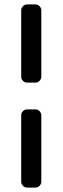

<svg xmlns="http://www.w3.org/2000/svg" viewBox="-20 -849 283 869"><path d="M140 -475H103Q92 -475 84 -483Q76 -491 76 -502V-802Q76 -813 84 -821Q92 -829 103 -829H140Q151 -829 159 -821Q167 -813 167 -802V-502Q167 -491 159 -483Q151 -475 140 -475ZM140 0H103Q92 0 84 -8Q76 -16 76 -27V-327Q76 -338 84 -346Q92 -354 103 -354H140Q151 -354 159 -346Q167 -338 167 -327V-27Q167 -16 159 -8Q151 0 140 0Z"/></svg>

Font: Rubik
Style: Regular
Weight: 400
Designer: Hubert & Fischer
Foundry: Hubert & Fischer
Version: Version 1.100